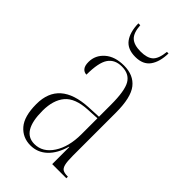

<svg xmlns="http://www.w3.org/2000/svg" viewBox="-227 -789 865 865"><g transform="rotate(45 205.5 -356.5)"><path d="M154 10Q104 10 72.5 -26.5Q41 -63 41 -141Q41 -288 218 -297L281 -300V-376Q281 -465 261 -499Q241 -533 194 -533Q150 -533 128.5 -502Q107 -471 107 -394Q92 -394 82.5 -405.5Q73 -417 73 -441Q73 -484 106.5 -513.5Q140 -543 198 -543Q259 -543 290.5 -503Q322 -463 322 -367V-92Q322 -56 326.5 -38.5Q331 -21 341.5 -15.5Q352 -10 371 -10H373V0H283V-109H281Q265 -52 232 -21Q199 10 154 10ZM162 -7Q215 -7 248 -58Q281 -109 281 -188V-290L223 -287Q146 -283 114 -245Q82 -207 82 -139Q82 -7 162 -7ZM206 -606Q156 -606 133 -637Q110 -668 109 -723H121Q124 -677 144 -658.5Q164 -640 206 -640Q247 -640 266.5 -657.5Q286 -675 291 -723H301Q300 -669 277.5 -637.5Q255 -606 206 -606Z"/></g></svg>

Font: Noto Serif Display ExtraCondensed ExtraLight
Style: Regular
Weight: 200
Width: 2
Designer: Monotype Design Team
Foundry: Monotype Imaging Inc.
Version: Version 2.009